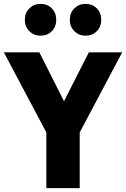

<svg xmlns="http://www.w3.org/2000/svg" viewBox="-25 -970 650 990"><path d="M214 0V-287L-5 -700H178L305 -448L433 -700H605L386 -287V0ZM184 -786Q150 -786 126.5 -809Q103 -832 103 -868Q103 -904 126.5 -927Q150 -950 184 -950Q219 -950 242 -927Q265 -904 265 -868Q265 -832 242 -809Q219 -786 184 -786ZM416 -786Q382 -786 358.5 -809Q335 -832 335 -868Q335 -904 358.5 -927Q382 -950 416 -950Q451 -950 474 -927Q497 -904 497 -868Q497 -832 474 -809Q451 -786 416 -786Z"/></svg>

Font: Red Hat Mono
Style: Regular
Weight: 300
Monospace: yes
Designer: Pentagram, MCKL
Foundry: Pentagram, MCKL
Version: Version 1.023